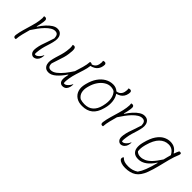

<svg xmlns="http://www.w3.org/2000/svg" viewBox="98 -1640 2804 2804"><g transform="rotate(45 1500.0 -238.0)"><path d="M140 -526Q149 -529 161 -529Q182 -529 190.5 -513Q199 -497 193 -459Q189 -430 182.5 -401.5Q176 -373 168 -344H175Q210 -399 249.5 -442.5Q289 -486 329.5 -511.5Q370 -537 407 -537Q451 -537 475 -515.5Q499 -494 507 -461Q515 -428 509 -393Q502 -348 488.5 -305Q475 -262 461.5 -217.5Q448 -173 441 -123Q437 -98 435.5 -77.5Q434 -57 435 -40Q442 -36 452 -36Q467 -36 485 -49Q503 -62 519 -82.5Q535 -103 542 -123H548Q548 -111 546.5 -98.5Q545 -86 540 -67Q532 -39 510 -17Q500 -7 484 0.5Q468 8 451 8Q422 8 399.5 -20.5Q377 -49 387 -115Q394 -161 407 -202.5Q420 -244 438 -292Q456 -340 475 -404Q473 -448 457.5 -468.5Q442 -489 407 -489Q374 -489 339 -467.5Q304 -446 268.5 -409.5Q233 -373 199.5 -327.5Q166 -282 136 -235Q119 -174 104 -115Q89 -56 85 2Q78 5 70 5Q35 5 41 -41Q49 -99 68.5 -167Q88 -235 108.5 -304Q129 -373 138 -435Q143 -471 143 -489.5Q143 -508 140 -526Z M732 -526Q744 -531 755 -531Q780 -531 788 -502.5Q796 -474 785 -394Q779 -349 767 -308.5Q755 -268 739.5 -223Q724 -178 705 -117Q702 -37 766 -37Q809 -37 854 -71.5Q899 -106 943 -160.5Q987 -215 1026 -277Q1046 -341 1064.5 -404Q1083 -467 1087 -528Q1095 -531 1102 -531Q1120 -531 1127 -520Q1144 -523 1159 -532Q1174 -541 1187 -556.5Q1200 -572 1207 -601Q1212 -622 1212.5 -640.5Q1213 -659 1209 -674Q1223 -681 1240 -681Q1256 -681 1264 -667.5Q1272 -654 1266 -621Q1259 -583 1240.5 -557Q1222 -531 1197 -516Q1179 -505 1162 -499Q1145 -493 1132 -491L1131 -485Q1125 -434 1106.5 -376Q1088 -318 1069 -257.5Q1050 -197 1040 -138Q1035 -107 1033.5 -84.5Q1032 -62 1035 -38Q1043 -36 1051 -36Q1066 -36 1083.5 -49Q1101 -62 1117 -82.5Q1133 -103 1141 -123H1147Q1147 -94 1140 -67Q1131 -34 1111 -14Q1100 -3 1083.5 2.5Q1067 8 1050 8Q1016 8 996 -20.5Q976 -49 986 -115Q990 -141 997 -171H990Q938 -92 879.5 -40.5Q821 11 766 11Q722 11 698 -10.5Q674 -32 666.5 -65Q659 -98 664 -133Q672 -178 685 -221Q698 -264 711.5 -308.5Q725 -353 732 -403Q737 -438 738 -466Q739 -494 732 -526Z M1559 -536Q1591 -536 1617 -525.5Q1643 -515 1664 -496Q1674 -497 1685 -500.5Q1696 -504 1707 -510Q1722 -519 1735 -534.5Q1748 -550 1755 -579Q1760 -600 1760.5 -618.5Q1761 -637 1757 -652Q1771 -659 1788 -659Q1804 -659 1812 -645.5Q1820 -632 1814 -599Q1807 -561 1788.5 -535Q1770 -509 1745 -494Q1729 -484 1713.5 -478.5Q1698 -473 1686 -470Q1719 -423 1727 -354Q1735 -285 1715 -212L1710 -194Q1682 -91 1620.5 -40.5Q1559 10 1458 10Q1383 10 1334 -23.5Q1285 -57 1267.5 -114Q1250 -171 1268 -243L1272 -259Q1294 -347 1336.5 -408.5Q1379 -470 1436.5 -503Q1494 -536 1559 -536ZM1553 -488Q1506 -488 1460 -459Q1414 -430 1378.5 -378.5Q1343 -327 1324 -257L1319 -238Q1304 -180 1316 -129.5Q1328 -79 1375 -47Q1397 -40 1419.5 -36.5Q1442 -33 1464 -33Q1549 -33 1599 -78.5Q1649 -124 1668 -202L1672 -218Q1692 -300 1681 -365Q1670 -430 1631 -470Q1598 -488 1553 -488Z M1940 -526Q1949 -529 1961 -529Q1982 -529 1990.5 -513Q1999 -497 1993 -459Q1989 -430 1982.5 -401.5Q1976 -373 1968 -344H1975Q2010 -399 2049.5 -442.5Q2089 -486 2129.5 -511.5Q2170 -537 2207 -537Q2251 -537 2275 -515.5Q2299 -494 2307 -461Q2315 -428 2309 -393Q2302 -348 2288.5 -305Q2275 -262 2261.5 -217.5Q2248 -173 2241 -123Q2237 -98 2235.5 -77.5Q2234 -57 2235 -40Q2242 -36 2252 -36Q2267 -36 2285 -49Q2303 -62 2319 -82.5Q2335 -103 2342 -123H2348Q2348 -111 2346.5 -98.5Q2345 -86 2340 -67Q2332 -39 2310 -17Q2300 -7 2284 0.5Q2268 8 2251 8Q2222 8 2199.5 -20.5Q2177 -49 2187 -115Q2194 -161 2207 -202.5Q2220 -244 2238 -292Q2256 -340 2275 -404Q2273 -448 2257.5 -468.5Q2242 -489 2207 -489Q2174 -489 2139 -467.5Q2104 -446 2068.5 -409.5Q2033 -373 1999.5 -327.5Q1966 -282 1936 -235Q1919 -174 1904 -115Q1889 -56 1885 2Q1878 5 1870 5Q1835 5 1841 -41Q1849 -99 1868.5 -167Q1888 -235 1908.5 -304Q1929 -373 1938 -435Q1943 -471 1943 -489.5Q1943 -508 1940 -526Z M2740 -536Q2795 -536 2832 -513Q2869 -490 2893 -449H2899Q2906 -469 2914 -489Q2922 -509 2931 -526Q2940 -529 2948 -529Q2984 -529 2966 -485Q2935 -412 2913.5 -328Q2892 -244 2871 -158.5Q2850 -73 2820 8Q2779 117 2712.5 161Q2646 205 2543 205Q2495 205 2461.5 193Q2428 181 2414 165Q2402 152 2406 133Q2409 120 2417 110H2423Q2447 136 2477.5 146.5Q2508 157 2560 157Q2645 157 2712 112Q2731 85 2744 59.5Q2757 34 2772 -3Q2788 -43 2801.5 -88.5Q2815 -134 2828 -183L2822 -185Q2776 -109 2715.5 -64.5Q2655 -20 2587 -20Q2528 -20 2496 -48Q2464 -76 2457.5 -123.5Q2451 -171 2465 -230L2469 -246Q2497 -356 2540 -419Q2583 -482 2635 -509Q2687 -536 2740 -536ZM2504 -101Q2532 -67 2587 -67Q2627 -67 2668 -85Q2709 -103 2754 -149.5Q2799 -196 2853 -281Q2860 -311 2868 -341Q2876 -371 2884 -400Q2859 -447 2826.5 -468Q2794 -489 2750 -489Q2672 -489 2612.5 -430Q2553 -371 2519 -246L2515 -231Q2505 -192 2502.5 -161.5Q2500 -131 2504 -101Z"/></g></svg>

Font: Recursive Sn Csl St Lt
Style: Italic
Weight: 300
Italic angle: -15°
Version: Version 1.079;hotconv 1.0.112;makeotfexe 2.5.65598; ttfautoh